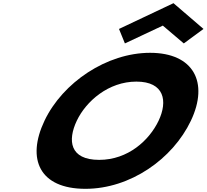

<svg xmlns="http://www.w3.org/2000/svg" viewBox="-20 -1172 1299 1207"><path d="M728.1 -990 765.2 -899 1003.6 -1011 1135.4 -899 1259.3 -990 1070.6 -1152ZM259.7 -413C145.2 -172 228.2 15 517 15C798.5 15 1065.4 -172 1180 -413C1294.6 -654 1197 -840 923.5 -840C651.7 -840 374.3 -654 259.7 -413ZM462.7 -413C521.2 -536 662 -659 837.4 -659C1014.1 -659 1035.5 -536 977 -413C918.5 -290 785 -167 603.5 -167C417.2 -167 404.3 -290 462.7 -413Z"/></svg>

Font: Hussar
Style: BdSuprExtOblFive
Weight: 700
Foundry: Cannot Into Space Fonts
Version: Version 2.00